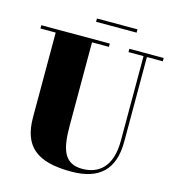

<svg xmlns="http://www.w3.org/2000/svg" viewBox="-126 -977 1006 1098"><g transform="rotate(15 377.0 -428.0)"><path d="M312 -869.5V-850H552V-869.5ZM14.5 -750V-730.5H105V-230C105 -57 192 14.5 395 14.5C563 14.5 645 -65 645 -230V-730.5H739V-750H536V-730.5H625V-230C625 -71.5 546.5 -17 452.5 -17C338.5 -17 320 -108 320 -240V-730.5H420V-750Z"/></g></svg>

Font: Bodoni* 11pt Fatface
Style: Regular
Weight: 900
Version: Version 2.3